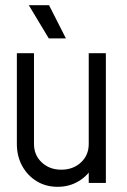

<svg xmlns="http://www.w3.org/2000/svg" viewBox="-20 -705 488 740"><path d="M388 -500V0H322V-500ZM111 -500V-150H45V-500ZM111 -150Q111 -107 141 -79Q171 -51 216 -51L202 15Q157 15 121.5 -6.5Q86 -28 65.5 -65.5Q45 -103 45 -150ZM360 -150Q360 -103 339.5 -65.5Q319 -28 283 -6.5Q247 15 202 15L216 -51Q262 -51 292 -79Q322 -107 322 -150ZM168 -557 91 -685H169L234 -557Z"/></svg>

Font: Akshar Light
Style: Regular
Weight: 300
Designer: Tall Chai
Foundry: Tall Chai
Version: Version 1.100